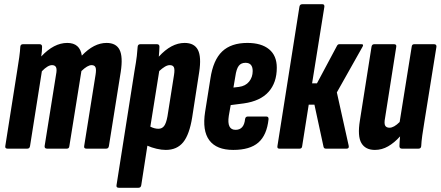

<svg xmlns="http://www.w3.org/2000/svg" viewBox="-20 -703 2084 908"><path d="M16 0Q3 0 5 -12L61 -367Q67 -403 71 -432Q75 -461 76 -482Q77 -494 89 -494H167Q179 -494 179 -482Q179 -472 178 -460.5Q177 -449 175 -436Q235 -500 298 -500Q358 -500 367 -440Q424 -500 484 -500Q529 -500 545.5 -467.5Q562 -435 551 -363L495 -12Q493 0 482 0H389Q376 0 378 -12L432 -350Q436 -375 431.5 -385Q427 -395 413 -395Q394 -395 365 -367L308 -12Q307 0 296 0H203Q190 0 191 -12L245 -350Q250 -375 245 -385Q240 -395 226 -395Q206 -395 178 -366L122 -12Q120 0 109 0Z M542 185Q529 185 531 173L616 -367Q624 -412 627 -438Q630 -464 631 -482Q632 -494 644 -494H722Q734 -494 734 -482Q734 -473 733 -460.5Q732 -448 731 -435Q790 -500 853 -500Q899 -500 916 -467Q933 -434 922 -362L889 -149Q876 -67 846.5 -30.5Q817 6 764 6Q744 6 720.5 0.5Q697 -5 677 -14L648 173Q646 185 635 185ZM783 -395Q772 -395 759.5 -387.5Q747 -380 733 -367L691 -104Q711 -94 729 -94Q746 -94 756 -107Q766 -120 772 -153L803 -349Q807 -374 802.5 -384.5Q798 -395 783 -395Z M1083 6Q1004 6 970 -39.5Q936 -85 950 -174L975 -331Q988 -419 1030.5 -459.5Q1073 -500 1150 -500Q1216 -500 1252.5 -470Q1289 -440 1289 -383Q1289 -312 1250 -268.5Q1211 -225 1133 -214L1071 -206L1062 -155Q1052 -89 1094 -89Q1134 -89 1139 -140Q1141 -152 1152 -152H1239Q1251 -152 1250 -139Q1242 -64 1202 -29Q1162 6 1083 6ZM1084 -289 1110 -292Q1141 -296 1158 -317Q1175 -338 1175 -367Q1175 -406 1141 -406Q1120 -406 1109 -391.5Q1098 -377 1093 -342Z M1689 -494Q1702 -494 1694 -481L1573 -266L1629 -14Q1632 0 1619 0H1521Q1512 0 1510 -9L1467 -208H1440L1409 -12Q1408 0 1397 0H1301Q1290 0 1292 -12L1396 -671Q1398 -683 1409 -683H1505Q1515 -683 1514 -671L1456 -309H1479L1574 -487Q1578 -494 1585 -494Z M1753 6Q1708 6 1689 -26.5Q1670 -59 1682 -133L1737 -482Q1739 -494 1750 -494H1843Q1856 -494 1854 -482L1801 -145Q1796 -119 1801.5 -109Q1807 -99 1822 -99Q1843 -99 1870 -126L1927 -482Q1928 -494 1939 -494H2032Q2045 -494 2044 -482L1987 -127Q1981 -91 1977 -62.5Q1973 -34 1972 -12Q1971 0 1959 0H1881Q1869 0 1869 -12Q1869 -22 1870 -33.5Q1871 -45 1872 -58Q1845 -28 1815.5 -11Q1786 6 1753 6Z"/></svg>

Font: Sofia Sans Extra Condensed ExtraBold
Style: Italic
Weight: 800
Italic angle: -9°
Designer: Botio Nikoltchev, Ani Petrova
Foundry: lettersoup
Version: Version 4.101; ttfautohint (v1.8.4.7-5d5b)